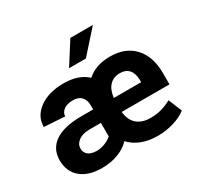

<svg xmlns="http://www.w3.org/2000/svg" viewBox="-161 -937 1166 1135"><g transform="rotate(-30 422.0 -370.0)"><path d="M597.2 -423.8Q553.2 -423.8 526.6 -395.8Q500 -367.7 493.7 -314.5H680.2V-328.1Q680.2 -374 658.9 -398.9Q637.7 -423.8 597.2 -423.8ZM254.4 -93.8Q278.3 -93.8 306.6 -104.7Q335 -115.7 354 -132.8V-225.1H273.9Q227.5 -224.6 200.4 -204.1Q173.3 -183.6 173.3 -153.8Q173.3 -126.5 193.1 -110.1Q212.9 -93.8 254.4 -93.8ZM608.4 9.8Q487.8 9.8 419.9 -62Q388.7 -28.3 338.6 -9.3Q288.6 9.8 227.5 9.8Q136.7 9.8 84.5 -33.7Q32.2 -77.1 32.2 -155.8Q32.2 -232.4 92.8 -274.4Q153.3 -316.4 272 -316.9H354V-344.7Q354 -381.8 334.2 -402.8Q314.5 -423.8 276.9 -423.8Q236.8 -423.8 213.6 -406.5Q190.4 -389.2 190.4 -363.8L49.3 -373Q49.3 -445.8 113 -491.9Q176.8 -538.1 278.3 -538.1Q381.3 -538.1 438 -484.4Q498.5 -538.1 593.8 -538.1Q595.2 -538.1 597.2 -538.1Q700.7 -538.1 759.8 -473.9Q818.8 -409.7 818.8 -296.4V-219.7H492.7Q498 -163.1 532 -133.3Q565.9 -103.5 623 -103.5Q660.6 -103.5 692.6 -111.3Q724.6 -119.1 767.1 -141.1L804.7 -48.8Q769 -21.5 716.6 -5.9Q664.1 9.8 608.4 9.8ZM448.7 -750.5H602.5L467.3 -599.1H352.5Z"/></g></svg>

Font: MAUL Bold
Style: Bold
Weight: 700
Designer: MAUL
Version: Version 1.0; 2020; ttfautohint (v1.8.3)